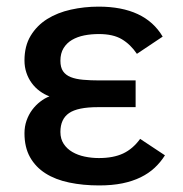

<svg xmlns="http://www.w3.org/2000/svg" viewBox="-20 -547 554 582"><path d="M480 -76.2Q466.8 -55.2 448.7 -38.3Q430.7 -21.5 406.2 -9.5Q381.8 2.4 350.8 8.8Q319.8 15.1 280.8 15.1Q231.4 15.1 189.7 6.3Q147.9 -2.4 117.9 -21.5Q87.9 -40.5 71 -70.6Q54.2 -100.6 54.2 -143.1Q54.2 -163.6 60.5 -181.6Q66.9 -199.7 77.6 -214.1Q88.4 -228.5 102.1 -239Q115.7 -249.5 129.9 -254.9Q114.3 -260.7 100.3 -271Q86.4 -281.2 76.2 -295.2Q65.9 -309.1 60.1 -326.4Q54.2 -343.8 54.2 -363.8Q54.2 -407.7 73 -438.7Q91.8 -469.7 123 -489.3Q154.3 -508.8 194.8 -517.8Q235.4 -526.9 278.8 -526.9Q419.4 -526.9 473.1 -436L395 -383.8Q375.5 -412.6 349.1 -428.2Q322.8 -443.8 279.8 -443.8Q256.3 -443.8 235.4 -439.7Q214.4 -435.5 198.2 -426Q182.1 -416.5 172.6 -400.9Q163.1 -385.3 163.1 -362.8Q163.1 -342.8 171.1 -331.1Q179.2 -319.3 194.6 -313.2Q210 -307.1 232.2 -305.2Q254.4 -303.2 282.2 -303.2H391.1V-222.2H276.9Q215.3 -222.2 189.2 -204.1Q163.1 -186 163.1 -147Q163.1 -126 173.1 -110.8Q183.1 -95.7 199.5 -86.2Q215.8 -76.7 236.8 -72.3Q257.8 -67.9 279.8 -67.9Q323.7 -67.9 353.3 -81.8Q382.8 -95.7 404.8 -126Z"/></svg>

Font: Clear Sans Medium
Style: Regular
Weight: 500
Foundry: Intel Corporation
Version: Version 1.00